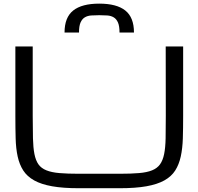

<svg xmlns="http://www.w3.org/2000/svg" viewBox="-20 -1001 1072 1037"><path d="M328.6 -825.2Q328.6 -907.2 375.5 -944.3Q422.4 -981.4 516.1 -981.4Q609.9 -981.4 656.7 -944.3Q703.6 -907.2 703.6 -825.2H625.5Q625.5 -860.4 617.2 -879.4Q608.9 -898.4 594.2 -907.2Q579.6 -916 559.6 -917.5Q539.6 -918.9 516.1 -918.9Q492.7 -918.9 472.7 -917.5Q452.6 -916 438 -907.2Q423.3 -898.4 415 -879.4Q406.7 -860.4 406.7 -825.2ZM969.2 -750V-375Q969.2 -308.6 967.5 -253.9Q965.8 -199.2 956.3 -155.8Q946.8 -112.3 926.3 -80.1Q905.8 -47.9 867.7 -26.6Q829.6 -5.4 770.8 5.1Q711.9 15.6 626 15.6H406.2Q320.3 15.6 261.5 5.1Q202.6 -5.4 164.6 -26.6Q126.5 -47.9 105.7 -80.1Q85 -112.3 75.4 -155.8Q65.9 -199.2 64.5 -253.9Q63 -308.6 63 -375V-750H156.7V-375Q156.7 -304.7 158 -254.2Q159.2 -203.6 166 -168.9Q172.9 -134.3 187.7 -113.3Q202.6 -92.3 230.5 -81.1Q258.3 -69.8 301 -66.2Q343.8 -62.5 406.2 -62.5H626Q688 -62.5 731 -66.2Q773.9 -69.8 801.5 -81.1Q829.1 -92.3 844.2 -113.3Q859.4 -134.3 866.5 -168.9Q873.5 -203.6 874.5 -254.2Q875.5 -304.7 875.5 -375L875 -750Z"/></svg>

Font: Michroma
Style: Regular
Weight: 400
Version: Version 1.000